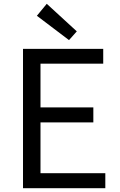

<svg xmlns="http://www.w3.org/2000/svg" viewBox="-20 -990 629 1010"><path d="M101 0H534V-79H193V-346H471V-425H193V-655H523V-733H101ZM343 -779 384 -825 226 -970 174 -907Z"/></svg>

Font: Noto Sans KR
Style: Regular
Weight: 400
Designer: Ryoko NISHIZUKA 西塚涼子 (kana, bopomofo & ideographs); Paul D. Hunt (Latin, Greek & Cyrillic); Sandoll Communications 산돌커뮤니
Foundry: Adobe
Version: Version 2.004;hotconv 1.0.118;makeotfexe 2.5.65603